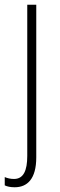

<svg xmlns="http://www.w3.org/2000/svg" viewBox="-38 -642 252 810"><path d="M24 148C77 148 115 113 115 22V-622H77V16C77 78 61 113 21 113C7 113 -7 110 -18 105V140C-8 145 6 148 24 148Z"/></svg>

Font: Noto Sans Telugu UI Condensed ExtraLight
Style: Regular
Weight: 200
Width: 3
Designer: Jelle Bosma - Monotype Design Team
Foundry: Monotype Imaging Inc.
Version: Version 2.005